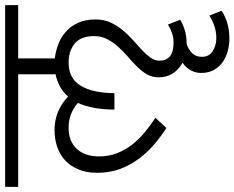

<svg xmlns="http://www.w3.org/2000/svg" viewBox="-112 -567 916 750"><g transform="rotate(-90 346.0 -192.0)"><path d="M436 136Q436 114 446.5 95Q457 76 476 63Q450 49 434.5 25.5Q419 2 419 -31Q419 -56 431 -76.5Q443 -97 461 -115Q479 -133 499.5 -150.5Q520 -168 538 -188Q556 -208 568 -231Q580 -254 580 -283Q580 -333 551.5 -357.5Q523 -382 477 -382Q415 -382 386.5 -335.5Q358 -289 357 -203H293Q293 -248 300 -283.5Q307 -319 319 -346Q277 -382 222 -382Q169 -382 139.5 -350Q110 -318 110 -264Q110 -226 122 -194.5Q134 -163 154.5 -136Q175 -109 202.5 -86Q230 -63 261 -43L221 0Q187 -22 155.5 -49Q124 -76 99.5 -109.5Q75 -143 60.5 -182.5Q46 -222 46 -270Q46 -313 59.5 -344.5Q73 -376 95.5 -396.5Q118 -417 148.5 -427Q179 -437 213 -437Q288 -437 344 -384Q361 -404 383.5 -416Q406 -428 431 -433V-579H-9V-630H701V-579H493V-436Q518 -433 545 -423.5Q572 -414 594.5 -395Q617 -376 631 -347Q645 -318 645 -277Q645 -244 633 -218Q621 -192 603 -170.5Q585 -149 565 -131L526 -96Q508 -79 496 -62.5Q484 -46 484 -28Q484 -11 490 0Q496 11 505.5 17Q515 23 528 25.5Q541 28 555 28Q575 28 593 21.5Q611 15 625 6L644 54Q630 63 606 71Q582 79 549 79Q526 87 512.5 101.5Q499 116 499 138Q499 167 521.5 181Q544 195 571 195Q598 195 620.5 187Q643 179 660 168L679 215Q662 228 633.5 237Q605 246 570 246Q545 246 521 239.5Q497 233 478 219.5Q459 206 447.5 185Q436 164 436 136Z"/></g></svg>

Font: Mukta Light
Style: Regular
Weight: 300
Designer: Girish Dalvi and Yashodeep Gholap
Foundry: Ek Type
Version: Version 2.538;PS 1.002;hotconv 16.6.51;makeotf.lib2.5.65220;